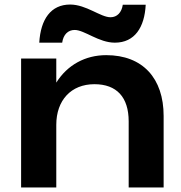

<svg xmlns="http://www.w3.org/2000/svg" viewBox="-20 -826 798 846"><path d="M448 -583C356 -583 277 -540 228 -462V-568H73V0H228V-276C228 -384 293 -455 396 -455C494 -455 547 -398 547 -291V0H701V-315C701 -481 609 -583 448 -583ZM254 -638C259 -674 280 -694 309 -694C352 -694 415 -638 486 -638C574 -638 617 -706 622 -805H521C516 -771 496 -750 467 -750C423 -750 360 -806 289 -806C204 -806 159 -741 153 -638Z"/></svg>

Font: Bounded Med
Style: Regular
Weight: 500
Designer: Vlad Churkin
Version: Version 3.0